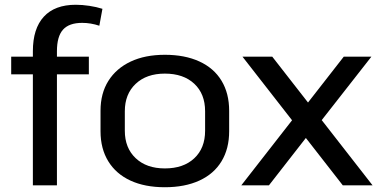

<svg xmlns="http://www.w3.org/2000/svg" viewBox="-20 -778 1592 806"><path d="M118 -563Q118 -658 164 -708Q210 -758 298 -758Q325 -758 355 -753.5Q385 -749 410 -741L397 -670Q379 -676 361 -679Q343 -682 325 -682Q270 -682 244.5 -653.5Q219 -625 219 -563V0H118ZM27 -540H353V-466H27Z M672 8Q588 8 527.5 -20Q467 -48 434.5 -101Q402 -154 402 -227V-313Q402 -386 435 -438.5Q468 -491 528.5 -519.5Q589 -548 672 -548Q756 -548 817 -520Q878 -492 910 -439Q942 -386 942 -313V-227Q942 -154 910 -101Q878 -48 817 -20Q756 8 672 8ZM672 -71Q750 -71 795.5 -113.5Q841 -156 841 -229V-311Q841 -384 795.5 -426.5Q750 -469 672 -469Q595 -469 549.5 -426Q504 -383 504 -311V-229Q504 -157 549.5 -114Q595 -71 672 -71Z M998 -540H1123L1544 0H1419ZM1227 -300 1321 -272 1109 0H993ZM1214 -272 1423 -540H1539L1308 -245Z"/></svg>

Font: Pathway Extreme 28pt Medium
Style: Regular
Weight: 500
Designer: Eduardo Rodriguez Tunni
Foundry: Eduardo Rodriguez Tunni
Version: Version 1.001;gftools[0.9.26]